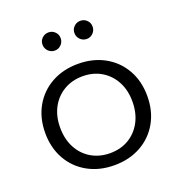

<svg xmlns="http://www.w3.org/2000/svg" viewBox="-131 -832 880 944"><g transform="rotate(-20 309.0 -360.5)"><path d="M309 -528Q387 -528 447.5 -494.5Q508 -461 542 -401Q576 -341 576 -263Q576 -185 542 -125Q508 -65 447.5 -31.5Q387 2 309 2Q231 2 170.5 -31.5Q110 -65 76 -125Q42 -185 42 -263Q42 -341 76 -401Q110 -461 170.5 -494.5Q231 -528 309 -528ZM309 -463Q254 -463 211 -437.5Q168 -412 144 -367Q120 -322 120 -263Q120 -203 144 -157.5Q168 -112 211 -86.5Q254 -61 309 -61Q365 -61 407.5 -86.5Q450 -112 474 -157.5Q498 -203 498 -263Q498 -322 474 -367Q450 -412 407.5 -437.5Q365 -463 309 -463ZM226 -723Q245 -723 259 -709.5Q273 -696 273 -676Q273 -656 259 -642Q245 -628 226 -628Q206 -628 192 -642Q178 -656 178 -676Q178 -696 192 -709.5Q206 -723 226 -723ZM393 -723Q412 -723 426 -709.5Q440 -696 440 -676Q440 -656 426 -642Q412 -628 393 -628Q373 -628 359 -642Q345 -656 345 -676Q345 -696 359 -709.5Q373 -723 393 -723Z"/></g></svg>

Font: Alexandria Light
Style: Regular
Weight: 300
Designer: Mohamed Gaber
Foundry: Kief Type Foundry
Version: Version 5.100